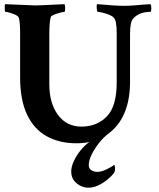

<svg xmlns="http://www.w3.org/2000/svg" viewBox="-20 -666 743 899"><path d="M392.6 212.9Q364.3 212.9 338.9 192.4Q313.5 171.9 313.5 136.7Q313.5 115.2 325.2 89.4Q336.9 63.5 356.4 39.1Q376 14.6 398.4 -1Q369.1 4.9 337.9 4.9Q258.8 4.9 199.2 -27.8Q139.6 -60.5 106.9 -128.9Q74.2 -197.3 74.2 -303.7V-509.8Q74.2 -572.3 66.4 -585.9Q63.5 -591.8 51.3 -597.2Q39.1 -602.5 26.4 -606.4Q13.7 -610.4 5.9 -610.4Q2 -610.4 2 -627Q2 -644.5 3.9 -646.5L145.5 -640.6Q165 -640.6 282.2 -646.5Q285.2 -637.7 285.2 -628.9Q285.2 -610.4 281.2 -610.4Q275.4 -610.4 260.7 -606.4Q246.1 -602.5 232.9 -597.2Q219.7 -591.8 217.8 -586.9Q210.9 -562.5 210.9 -503.9V-272.5Q210.9 -182.6 251.5 -127.9Q292 -73.2 361.3 -73.2Q433.6 -73.2 480 -120.6Q526.4 -168 526.4 -279.3V-511.7Q526.4 -568.4 513.7 -582Q507.8 -589.8 492.7 -596.2Q477.5 -602.5 461.4 -606.4Q445.3 -610.4 437.5 -610.4Q435.5 -610.4 434.1 -618.2Q432.6 -626 432.6 -635.3Q432.6 -644.5 434.6 -646.5Q479.5 -642.6 511.7 -640.6Q543.9 -638.7 563.5 -638.7Q580.1 -638.7 605.5 -640.6Q630.9 -642.6 653.8 -644.5Q676.8 -646.5 684.6 -646.5Q688.5 -639.6 688.5 -628.9Q688.5 -610.4 683.6 -610.4Q630.9 -610.4 602.5 -578.1Q588.9 -561.5 588.9 -506.8V-284.2Q588.9 -115.2 487.3 -40Q463.9 -22.5 442.9 4.4Q421.9 31.2 408.7 58.6Q395.5 85.9 395.5 107.4Q395.5 122.1 407.2 130.4Q418.9 138.7 435.5 138.7Q454.1 138.7 478 127.4Q502 116.2 513.7 106.4Q518.6 106.4 518.6 124Q518.6 137.7 512.7 145.5Q502 159.2 482.4 175.3Q462.9 191.4 439.9 202.1Q417 212.9 392.6 212.9Z"/></svg>

Font: Crimson Text
Style: Bold
Weight: 700
Designer: Sebastian Kosch
Foundry: Sebastian Kosch
Version: Version 1.100